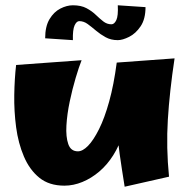

<svg xmlns="http://www.w3.org/2000/svg" viewBox="-20 -685 721 727"><path d="M224 18Q166 18 129 -12Q92 -42 70.5 -92.5Q49 -143 41 -203.5Q33 -264 34 -325.5Q35 -387 41 -439L289 -457Q279 -432 266.5 -390Q254 -348 244 -300.5Q234 -253 231.5 -210Q229 -167 238.5 -139.5Q248 -112 275 -112Q293 -112 313.5 -133Q334 -154 355 -196Q376 -238 393.5 -301Q411 -364 422 -448L459 -276Q459 -224 445.5 -179Q432 -134 409 -97.5Q386 -61 356 -35.5Q326 -10 292 4Q258 18 224 18ZM452 22Q441 -46 433 -102.5Q425 -159 421.5 -212Q418 -265 418 -322Q418 -379 422 -448L641 -464Q622 -338 615.5 -232Q609 -126 620 -16ZM256 -533 151 -540Q151 -585 167.5 -612.5Q184 -640 208.5 -652.5Q233 -665 256 -665Q287 -665 307.5 -654Q328 -643 342.5 -629Q357 -615 371 -604Q385 -593 402 -593Q413 -593 420.5 -609Q428 -625 426 -665L531 -658Q531 -613 512.5 -585.5Q494 -558 469 -545.5Q444 -533 426 -533Q400 -533 380 -544Q360 -555 343.5 -569Q327 -583 312 -594Q297 -605 280 -605Q270 -605 262.5 -589Q255 -573 256 -533Z"/></svg>

Font: Marhey
Style: Bold
Weight: 700
Designer: Nur Syamsi & Bustanul Arifin
Foundry: Namelatype
Version: Version 1.000